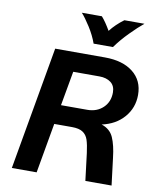

<svg xmlns="http://www.w3.org/2000/svg" viewBox="-98 -999 878 1075"><g transform="rotate(10 341.0 -462.0)"><path d="M497 -327Q546 -311 565 -268Q584 -225 592 -154L611 0H462L443 -155Q437 -202 428 -229Q419 -256 397.5 -270Q376 -284 336 -284H235L185 0H44L167 -700H450Q551 -700 610 -653.5Q669 -607 669 -525Q669 -452 622.5 -398Q576 -344 497 -327ZM528 -514Q528 -552 503 -571Q478 -590 438 -590H289L254 -394H403Q458 -394 493 -427.5Q528 -461 528 -514ZM279 -924H393Q417 -897 444 -850Q476 -891 521 -924H635Q603 -898 559.5 -854Q516 -810 484 -765H374Q358 -810 329.5 -855Q301 -900 279 -924Z"/></g></svg>

Font: KoHo
Style: Bold Italic
Weight: 700
Italic angle: -10°
Version: Version 1.000; ttfautohint (v1.6)